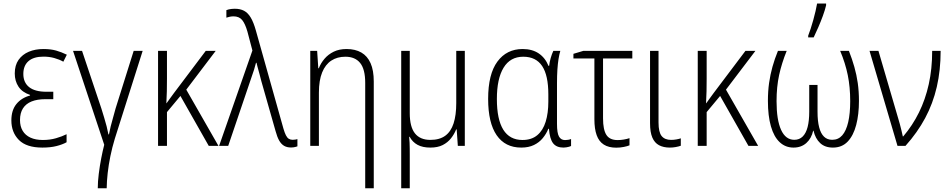

<svg xmlns="http://www.w3.org/2000/svg" viewBox="-20 -815 5310 1073"><path d="M277.8 -302.2V-260.7H233.4Q188 -260.7 156.5 -248Q125 -235.4 108.4 -209.5Q91.8 -183.6 91.8 -144Q91.8 -108.9 106.7 -84Q121.6 -59.1 150.1 -45.9Q178.7 -32.7 219.7 -32.7Q259.3 -32.7 293 -42.5Q326.7 -52.2 352.1 -64.9V-20Q329.1 -7.3 295.7 1.2Q262.2 9.8 216.8 9.8Q127.9 9.8 85.7 -32.7Q43.5 -75.2 43.5 -142.1Q43.5 -198.7 71.5 -233.4Q99.6 -268.1 147.9 -281.2V-284.7Q104 -299.3 83.3 -330.8Q62.5 -362.3 62.5 -404.3Q62.5 -450.2 83.7 -480.5Q105 -510.7 141.1 -525.9Q177.2 -541 222.7 -541Q263.2 -541 293.5 -532.5Q323.7 -523.9 353.5 -509.3L334 -470.2Q311.5 -482.9 283.4 -490.7Q255.4 -498.5 223.1 -498.5Q168 -498.5 139.2 -473.4Q110.4 -448.2 110.4 -401.9Q110.4 -354 142.8 -328.1Q175.3 -302.2 239.7 -302.2Z M777.3 -530.8 621.6 -39.6Q606.9 8.8 596.9 57.6Q586.9 106.4 581.8 152.3Q576.7 198.2 576.2 237.3H526.4Q526.4 200.7 532 156Q537.6 111.3 545.9 68.6Q554.2 25.9 562.5 -5.9L388.2 -530.8H438.5L546.4 -209Q554.2 -183.6 562 -158.2Q569.8 -132.8 575.9 -109.1Q582 -85.4 585.9 -64H588.9Q592.8 -85.9 598.6 -108.9Q604.5 -131.8 611.6 -156.7Q618.7 -181.6 626 -209L727.1 -530.8Z M1185.5 -530.8 1021 -314 1200.7 0H1146.5L988.3 -278.8L913.1 -188.5V0H863.3V-530.8H913.1V-377Q913.1 -340.8 912.4 -305.4Q911.6 -270 909.7 -237.8H910.6Q921.9 -252.9 931.2 -266.4Q940.4 -279.8 951.7 -294.4L1129.9 -530.8Z M1204.6 0 1390.6 -532.7 1362.8 -638.2Q1350.1 -682.6 1333.3 -703.1Q1316.4 -723.6 1285.2 -723.6Q1272.5 -723.6 1262.9 -721.2Q1253.4 -718.8 1245.1 -716.3V-758.3Q1251.5 -760.7 1258.3 -762.5Q1265.1 -764.2 1273.7 -765.1Q1282.2 -766.1 1292 -766.1Q1322.8 -766.1 1344.2 -754.6Q1365.7 -743.2 1381.6 -716.3Q1397.5 -689.5 1410.2 -643.6L1564 -96.2Q1570.8 -72.8 1577.9 -58.8Q1585 -44.9 1594.2 -39.3Q1603.5 -33.7 1615.7 -33.7Q1623.5 -33.7 1630.4 -34.9Q1637.2 -36.1 1642.1 -37.6V2.9Q1637.2 4.4 1632.1 5.9Q1627 7.3 1620.8 8.3Q1614.7 9.3 1606.4 9.3Q1583.5 9.3 1567.4 -0.2Q1551.3 -9.8 1540 -29.8Q1528.8 -49.8 1520 -82.5L1440.4 -361.8Q1435.5 -381.3 1431.6 -395.8Q1427.7 -410.2 1424.6 -421.6Q1421.4 -433.1 1418.7 -443.1Q1416 -453.1 1413.6 -463.9H1410.6Q1405.8 -444.8 1399.7 -425Q1393.6 -405.3 1386.2 -385.3L1255.4 0Z M1917 -541Q1965.3 -541 1999.3 -521.5Q2033.2 -502 2051 -461.9Q2068.8 -421.9 2068.8 -358.9V237.3H2021V-351.6Q2021 -428.2 1992.7 -463.1Q1964.4 -498 1910.2 -498Q1864.7 -498 1831.5 -476.3Q1798.3 -454.6 1780.3 -410.2Q1762.2 -365.7 1762.2 -297.4V0H1713.9V-530.8H1752.4L1758.8 -433.6H1761.7Q1772.9 -462.4 1793.7 -486.8Q1814.5 -511.2 1845 -526.1Q1875.5 -541 1917 -541Z M2577.6 -530.8V0H2538.6L2532.2 -91.8H2529.3Q2518.6 -64.9 2500.2 -41.7Q2481.9 -18.6 2454.1 -4.4Q2426.3 9.8 2384.8 9.8Q2341.8 9.8 2313.5 -5.6Q2285.2 -21 2269.5 -50.3H2266.6Q2268.6 -34.2 2269 -17.6Q2269.5 -1 2269.8 15.6Q2270 32.2 2270 49.3V237.3H2222.2V-530.8H2270V-182.1Q2270 -106.4 2298.8 -69.8Q2327.6 -33.2 2385.3 -33.2Q2436.5 -33.2 2468.3 -56.4Q2500 -79.6 2514.9 -125.5Q2529.8 -171.4 2529.8 -238.8V-530.8Z M2899.9 -32.7Q2950.7 -32.7 2982.7 -59.6Q3014.6 -86.4 3029.5 -134.8Q3044.4 -183.1 3044.4 -247.1V-287.6Q3044.4 -394 3009.8 -446Q2975.1 -498 2904.3 -498Q2831.5 -498 2794.2 -436.5Q2756.8 -375 2756.8 -261.7Q2756.8 -147.5 2792.7 -90.1Q2828.6 -32.7 2899.9 -32.7ZM2893.1 9.8Q2803.2 9.8 2755.6 -59.3Q2708 -128.4 2708 -262.2Q2708 -400.9 2759.8 -470.9Q2811.5 -541 2900.9 -541Q2954.1 -541 2990.5 -516.6Q3026.9 -492.2 3045.4 -446.8H3048.8Q3051.3 -468.3 3057.4 -490Q3063.5 -511.7 3072.3 -530.8H3111.3Q3105.5 -510.7 3101.3 -484.9Q3097.2 -459 3095 -425.8Q3092.8 -392.6 3092.8 -350.1V-123Q3092.8 -71.3 3104 -51.8Q3115.2 -32.2 3137.7 -32.2Q3146 -32.2 3155.3 -33.7Q3164.6 -35.2 3171.4 -38.1V1Q3167 3.4 3160.2 5.1Q3153.3 6.8 3145.3 8.3Q3137.2 9.8 3128.9 9.8Q3089.8 9.8 3071 -14.4Q3052.2 -38.6 3047.9 -95.2H3044.4Q3033.2 -67.4 3013.4 -43.2Q2993.7 -19 2963.9 -4.6Q2934.1 9.8 2893.1 9.8Z M3513.7 -530.8V-488.3H3350.1V-153.8Q3350.1 -90.3 3368.7 -61.3Q3387.2 -32.2 3431.6 -32.2Q3448.7 -32.2 3466.3 -35.2Q3483.9 -38.1 3498 -43V-2.9Q3486.8 2 3466.3 6.1Q3445.8 10.3 3423.8 10.3Q3381.3 10.3 3354.2 -7.1Q3327.1 -24.4 3314.5 -59.6Q3301.8 -94.7 3301.8 -148.4V-488.3H3184.6V-514.2L3240.2 -530.8Z M3660.2 -530.8V-130.4Q3660.2 -76.2 3677.7 -54.7Q3695.3 -33.2 3730.5 -33.2Q3745.1 -33.2 3760.3 -35.9Q3775.4 -38.6 3784.7 -42V-0.5Q3772.5 3.9 3756.3 6.8Q3740.2 9.8 3723.6 9.8Q3688 9.8 3663.1 -3.4Q3638.2 -16.6 3625.5 -46.4Q3612.8 -76.2 3612.8 -126.5V-530.8Z M4201.7 -530.8 4037.1 -314 4216.8 0H4162.6L4004.4 -278.8L3929.2 -188.5V0H3879.4V-530.8H3929.2V-377Q3929.2 -340.8 3928.5 -305.4Q3927.7 -270 3925.8 -237.8H3926.8Q3938 -252.9 3947.3 -266.4Q3956.5 -279.8 3967.8 -294.4L4146 -530.8Z M4724.1 -530.8Q4742.2 -484.9 4754.6 -440.9Q4767.1 -397 4773.7 -350.6Q4780.3 -304.2 4780.3 -251Q4780.3 -175.8 4764.9 -116.7Q4749.5 -57.6 4717.5 -23.9Q4685.5 9.8 4634.8 9.8Q4590.3 9.8 4563.5 -15.4Q4536.6 -40.5 4526.4 -84.5H4524.4Q4514.6 -41 4486.1 -15.6Q4457.5 9.8 4414.6 9.8Q4369.6 9.8 4337.4 -20.3Q4305.2 -50.3 4288.3 -108.9Q4271.5 -167.5 4271.5 -251Q4271.5 -305.2 4278.1 -351.6Q4284.7 -397.9 4296.9 -441.7Q4309.1 -485.4 4327.6 -530.8H4376.5Q4348.6 -461.9 4334.2 -395.8Q4319.8 -329.6 4319.8 -249.5Q4319.8 -144.5 4345.2 -89.1Q4370.6 -33.7 4418.9 -33.7Q4447.3 -33.7 4465.8 -52Q4484.4 -70.3 4493.4 -105.2Q4502.4 -140.1 4502.4 -190.4V-340.3H4548.8V-190.4Q4548.8 -138.2 4557.9 -103.5Q4566.9 -68.8 4585 -51.3Q4603 -33.7 4630.9 -33.7Q4665 -33.7 4687 -58.8Q4709 -84 4720.2 -132.3Q4731.4 -180.7 4731.4 -250Q4731.4 -328.1 4717.8 -395.3Q4704.1 -462.4 4675.3 -530.8ZM4496.6 -606V-615.7Q4502.9 -631.8 4510.5 -654.8Q4518.1 -677.7 4525.1 -703.4Q4532.2 -729 4537.8 -753.2Q4543.5 -777.3 4546.4 -795.4H4596.7V-785.2Q4590.3 -758.3 4578.6 -726.3Q4566.9 -694.3 4553.2 -662.8Q4539.6 -631.3 4527.3 -606Z M4839.4 -530.8H4889.2L4999.5 -153.8Q5003.9 -140.6 5008.5 -122.6Q5013.2 -104.5 5017.8 -86.2Q5022.5 -67.9 5025.4 -52.7H5027.8Q5080.1 -114.3 5115.7 -186.5Q5151.4 -258.8 5170.4 -344.2Q5189.5 -429.7 5189.5 -530.8H5236.8Q5236.8 -422.4 5215.3 -329.3Q5193.8 -236.3 5150.4 -155.3Q5106.9 -74.2 5040.5 0H4995.6Z"/></svg>

Font: Open Sans SemiCondensed Light
Style: Regular
Weight: 300
Width: 4
Designer: Monotype Design Team
Foundry: Monotype Imaging Inc.
Version: Version 3.000